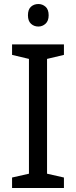

<svg xmlns="http://www.w3.org/2000/svg" viewBox="-20 -935 379 955"><path d="M298 0H40V-52L124 -71V-642L40 -662V-714H298V-662L214 -642V-71L298 -52ZM171 -915Q191 -915 206.5 -901.5Q222 -888 222 -859Q222 -831 206.5 -817Q191 -803 171 -803Q149 -803 134 -817Q119 -831 119 -859Q119 -888 134 -901.5Q149 -915 171 -915Z"/></svg>

Font: Noto Sans Bassa Vah
Style: Regular
Weight: 400
Designer: Monotype Design Team
Foundry: Monotype Imaging Inc.
Version: Version 2.002